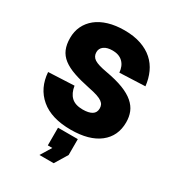

<svg xmlns="http://www.w3.org/2000/svg" viewBox="-227 -862 1154 1260"><g transform="rotate(30 349.5 -232.0)"><path d="M362 16Q215 16 134 -52.5Q53 -121 45 -238L240 -247Q248 -194 277.5 -166Q307 -138 364 -138Q409 -138 433.5 -153Q458 -168 458 -200Q458 -214 453 -225.5Q448 -237 434.5 -247Q421 -257 396 -265.5Q371 -274 330 -282Q257 -297 205.5 -315Q154 -333 121 -358.5Q88 -384 73 -419.5Q58 -455 58 -504Q58 -554 77.5 -594.5Q97 -635 133.5 -664.5Q170 -694 223.5 -710Q277 -726 344 -726Q415 -726 469 -707.5Q523 -689 560 -656Q597 -623 618 -577Q639 -531 645 -476L452 -468Q448 -517 419.5 -544.5Q391 -572 342 -572Q300 -572 277 -555Q254 -538 254 -510Q254 -477 280.5 -459.5Q307 -442 376 -430Q455 -416 508 -395.5Q561 -375 593.5 -347Q626 -319 640 -284.5Q654 -250 654 -208Q654 -103 577.5 -43.5Q501 16 362 16ZM268 262 318 180H284V46H434V166L376 262Z"/></g></svg>

Font: Geist Black
Style: Regular
Weight: 400
Designer: Basement.studio, Andrés Briganti, Mateo Zaragoza
Foundry: Basement.studio, Vercel, Andrés Briganti, Guido Ferreyra, Mateo Zaragoza
Version: Version 1.401